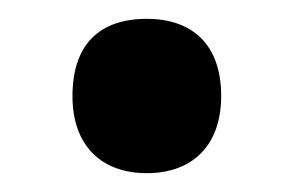

<svg xmlns="http://www.w3.org/2000/svg" viewBox="-20 -171 311 204"><path d="M57 -69C57 -16 88 13 136 13C183 13 215 -15 215 -69C215 -125 183 -151 136 -151C86 -151 57 -124 57 -69Z"/></svg>

Font: Noto Sans Telugu Condensed
Style: Bold
Weight: 700
Width: 3
Designer: Jelle Bosma - Monotype Design Team
Foundry: Monotype Imaging Inc.
Version: Version 2.005